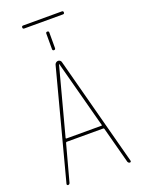

<svg xmlns="http://www.w3.org/2000/svg" viewBox="-182 -1086 865 1167"><g transform="rotate(-20 250.0 -502.5)"><path d="M123 -985.4Q113.3 -985.4 113.3 -995.1Q113.3 -1004.9 123 -1004.9H373Q382.8 -1004.9 382.8 -995.1Q382.8 -985.4 373 -985.4ZM238.3 -910.2Q238.3 -919.9 248 -919.9Q257.8 -919.9 257.8 -910.2V-809.6Q257.8 -799.8 248 -799.8Q238.3 -799.8 238.3 -809.6ZM131.8 -275.4Q129.9 -270.5 134.8 -269.5H361.3Q367.2 -269.5 364.3 -275.4L249 -709Q249 -710 248 -710Q247.1 -710 247.1 -709ZM47.9 0Q44.9 0 42.5 -2.9Q40 -5.9 41 -9.8L226.6 -713.9Q228.5 -720.7 234.9 -725.6Q241.2 -730.5 248.5 -730.5Q255.9 -730.5 261.7 -725.6Q267.6 -720.7 268.6 -713.9L455.1 -9.8Q456.1 -5.9 454.1 -2.9Q452.1 0 448.2 0Q439.5 0 434.6 -9.8L372.1 -245.1Q371.1 -250 366.2 -250H129.9Q126 -250 124 -245.1L60.5 -9.8Q57.6 0 47.9 0Z"/></g></svg>

Font: Rounded-L Mgen+ 2m thin
Style: Regular
Weight: 100
Designer: [Source Han Sans]
Ryoko NISHIZUKA  (kana & ideographs); Paul D. Hunt (Latin, Greek & Cyrillic); Wenlong ZHANG  (bopomofo
Version: Version 1.059.20150602